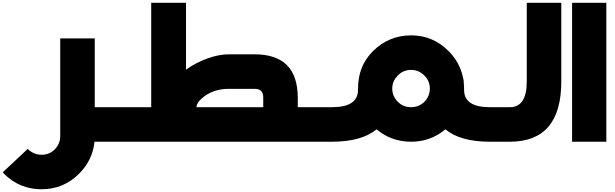

<svg xmlns="http://www.w3.org/2000/svg" viewBox="-20 -1026 4453 1390"><path d="M889.2 0H664.1Q650.9 132.8 553.2 231Q439.9 344.2 280.8 344.2Q121.1 344.2 7.8 231L3.9 225.1L0 221.2L182.1 50.8L184.1 55.2Q225.1 94.2 280.8 94.2Q337.9 94.2 377 55.2Q416 14.2 416 -41V-748H666V-250H889.2Z M1635.7 -382.8Q1540 -382.8 1465.8 -334Q1437 -313 1418.9 -291Q1402.8 -268.1 1402.8 -252V-250H1885.7V-321.8Q1885.7 -382.8 1822.8 -382.8ZM2342.8 -250V0H861.8V-250H1074.7V-1005.9H1326.7V-522Q1398.9 -573.2 1480 -602.1Q1564 -632.8 1635.7 -632.8H1822.8Q2133.8 -632.8 2135.7 -321.8V-250Z M2859.9 -289.1Q2898.4 -250 2956.5 -250Q3011.7 -250 3052.7 -289.1Q3091.8 -330.1 3091.8 -384.8Q3091.8 -439.9 3052.7 -479Q3011.7 -520 2956.5 -520Q2898.4 -520 2859.9 -479Q2819.8 -439.9 2819.8 -384.8Q2819.8 -330.1 2859.9 -289.1ZM3582.5 -250V0H3525.9Q3312.5 0 3204.6 -89.8Q3097.7 0 2956.5 0Q2812.5 0 2706.5 -89.8Q2597.7 0 2382.8 0H2327.6V-250H2382.8Q2571.8 -250 2571.8 -375V-384.8Q2571.8 -428.2 2579.6 -466.8Q2599.6 -575.2 2681.6 -657.2Q2796.9 -770 2956.5 -770Q3113.8 -770 3226.6 -657.2Q3308.6 -575.2 3331.5 -466.8V-464.8Q3335.4 -455.1 3337.4 -436V-425.8Q3339.8 -405.8 3339.8 -384.8V-375Q3339.8 -250 3525.9 -250Z M3670.9 -250Q3793.5 -250 3793.5 -436V-1005.9H4043.5V-436Q4043.5 0 3670.9 0H3576.7V-250Z M4121.6 -1005.9H4369.6V0H4121.6Z"/></svg>

Font: DimaBlue
Style: Bold
Weight: 700
Designer: R.Balvardi
Foundry: Dima Software Group
Version: Version 1.00;February 3, 2019;FontCreator 11.5.0.2427 64-bit